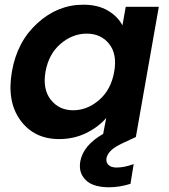

<svg xmlns="http://www.w3.org/2000/svg" viewBox="-20 -583 718 817"><path d="M30.8 -278.8Q52.7 -405.8 139.2 -484.4Q225.6 -563 334 -563Q396.5 -563 438.7 -538.1Q481 -513.2 501 -475.1L515.1 -554.2H655.8L558.1 0L506.8 23.9Q470.2 40.5 453.6 56.2Q437 71.8 433.1 89.8Q430.2 107.9 441.7 118.9Q453.1 129.9 476.1 129.9Q508.8 129.9 548.8 115.2L535.2 199.2Q488.8 213.9 442.9 213.9Q404.8 213.9 376.2 203.1Q347.7 192.4 331.5 166.5Q315.4 140.6 321.8 103Q334.5 35.2 418.9 -13.2L432.1 -81.1Q398.4 -42 346.2 -16.6Q293.9 8.8 231.9 8.8Q125 8.8 66.7 -71.3Q8.3 -151.4 30.8 -278.8ZM465.8 -276.9Q479.5 -352.1 444.6 -396Q409.7 -439.9 349.1 -439.9Q289.1 -439.9 238.3 -397Q187.5 -354 173.8 -278.8Q160.6 -203.6 196 -158.7Q231.4 -113.8 291 -113.8Q351.6 -113.8 402.1 -157.7Q452.6 -201.7 465.8 -276.9Z"/></svg>

Font: SVN-Poppins SemiBold
Style: Italic
Weight: 600
Italic angle: -10°
Designer: Ninad Kale (Devanagari), Jonny Pinhorn (Latin)
Foundry: Indian Type Foundry
Version: Version 3.002 2017